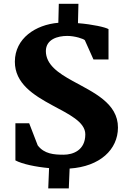

<svg xmlns="http://www.w3.org/2000/svg" viewBox="-20 -885 707 1022"><path d="M62 -31.2C98.6 -11.7 169.9 3.4 241.2 9.8L236.8 117.7H346.2L350.6 12.2C512.2 1.5 607.4 -88.9 607.9 -205.6C608.4 -336.4 476.1 -393.6 366.7 -454.1C289.6 -496.6 224.1 -541 224.1 -613.8C225.1 -675.8 286.1 -693.8 338.4 -693.8C378.9 -693.8 425.8 -678.2 431.6 -670.9L477.5 -568.4H557.6V-730C542 -739.7 474.1 -755.4 395 -761.7L397.5 -864.7H293L290.5 -763.7C168.9 -753.4 59.6 -680.7 59.1 -557.1C58.6 -440.9 159.2 -378.4 256.3 -325.7C346.7 -276.9 434.1 -236.3 434.1 -169.9C434.1 -85.4 369.1 -61.5 318.4 -61.5C267.6 -61.5 215.3 -65.4 180.7 -111.3L135.3 -229H62Z"/></svg>

Font: Merriweather
Style: Heavy
Weight: 900
Designer: Eben Sorkin ( eben@eyebytes.com )
Foundry: Sorkin Type Co.
Version: Version 1.003